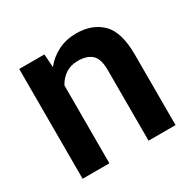

<svg xmlns="http://www.w3.org/2000/svg" viewBox="-124 -669 808 800"><g transform="rotate(-30 279.5 -269.0)"><path d="M283.7 -435.5Q249 -435.5 224.1 -418.9Q199.2 -402.3 184.6 -374.5V0H55.7V-528.3H176.8L181.2 -464.8Q208.5 -499.5 247.8 -518.8Q287.1 -538.1 335 -538.1Q410.6 -538.1 456.8 -493.4Q502.9 -448.7 502.9 -338.9V0H373V-339.8Q373 -394 349.9 -414.8Q326.7 -435.5 283.7 -435.5Z"/></g></svg>

Font: Vazirmatn FD SemiBold
Style: Regular
Weight: 600
Designer: Saber Rastikerdar
Foundry: Saber Rastikerdar
Version: Version 33.001